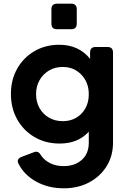

<svg xmlns="http://www.w3.org/2000/svg" viewBox="-20 -798 692 1038"><path d="M325 220Q242 220 177 184.5Q112 149 81 89Q66 62 97 50L163 25Q187 15 201 41Q219 68 250.5 84Q282 100 325 100Q384 100 422 66.5Q460 33 460 -27V-86Q402 -22 303 -22Q226 -22 166.5 -57Q107 -92 73 -152.5Q39 -213 39 -290Q39 -366 72.5 -426Q106 -486 165.5 -521Q225 -556 300 -556Q406 -556 467 -480V-514Q467 -544 497 -544H561Q591 -544 591 -514V-27Q591 45 556.5 100.5Q522 156 462 188Q402 220 325 220ZM319 -143Q381 -143 420.5 -184Q460 -225 460 -289Q460 -352 420 -394Q380 -436 319 -436Q277 -436 244.5 -416.5Q212 -397 193.5 -364Q175 -331 175 -289Q175 -247 193.5 -214Q212 -181 244.5 -162Q277 -143 319 -143ZM288 -640Q258 -640 258 -670V-748Q258 -778 288 -778H365Q395 -778 395 -748V-670Q395 -640 365 -640Z"/></svg>

Font: Pitagon Sans Text
Style: Bold
Weight: 700
Designer: Travis Tran
Foundry: Pitagon
Version: Version 1.001; ttfautohint (v1.8.4.7-5d5b);gftools[0.9.26]